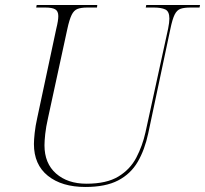

<svg xmlns="http://www.w3.org/2000/svg" viewBox="-20 -734 816 764"><path d="M320 10Q226 10 170.5 -34.5Q115 -79 115 -161Q115 -177 118 -205Q121 -233 128 -264L204 -620Q212 -652 212 -670Q212 -690 199.5 -697Q187 -704 161 -704H124L126 -714H367L366 -704H327Q303 -704 288.5 -698.5Q274 -693 265 -674.5Q256 -656 248 -619L171 -264Q163 -229 160 -201Q157 -173 157 -156Q157 -84 203 -43.5Q249 -3 324 -3Q404 -3 451 -31.5Q498 -60 522.5 -107Q547 -154 559 -208L649 -620Q654 -645 654 -660Q654 -689 637.5 -696.5Q621 -704 593 -704H560L562 -714H776L774 -704H738Q713 -704 698.5 -699Q684 -694 675 -676Q666 -658 658 -619L570 -204Q556 -138 528 -90Q500 -42 450 -16Q400 10 320 10Z"/></svg>

Font: Noto Serif Display ExtraLight
Style: Italic
Weight: 200
Italic angle: -12°
Designer: Monotype Design Team
Foundry: Monotype Imaging Inc.
Version: Version 2.009